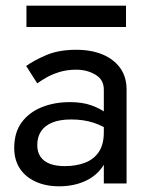

<svg xmlns="http://www.w3.org/2000/svg" viewBox="-20 -645 525 675"><path d="M111 -135Q111 -163 124 -183Q137 -203 163.5 -214Q190 -225 230 -225Q274 -225 309 -213.5Q344 -202 378 -178V-225Q371 -234 352 -248.5Q333 -263 301.5 -274.5Q270 -286 226 -286Q171 -286 126.5 -268Q82 -250 56 -214.5Q30 -179 30 -125Q30 -83 49.5 -53Q69 -23 105 -6.5Q141 10 188 10Q236 10 275 -6.5Q314 -23 337.5 -54.5Q361 -86 361 -130L345 -180Q345 -137 327.5 -111Q310 -85 279 -73Q248 -61 208 -61Q176 -61 154.5 -69.5Q133 -78 122 -94.5Q111 -111 111 -135ZM111 -352Q122 -360 141.5 -371.5Q161 -383 188 -391.5Q215 -400 248 -400Q286 -400 315.5 -382.5Q345 -365 345 -330V0H425V-330Q425 -375 402.5 -406Q380 -437 340.5 -453.5Q301 -470 248 -470Q186 -470 142 -451Q98 -432 72 -413ZM73 -550H423V-625H73Z"/></svg>

Font: Jost* Book
Style: Regular
Weight: 400
Version: Version 3.000